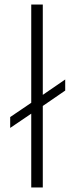

<svg xmlns="http://www.w3.org/2000/svg" viewBox="-20 -828 326 848"><path d="M25 -311 118 -374V-808H169V-409L268 -477V-428L169 -360V0H118V-326L25 -263Z"/></svg>

Font: Encode Sans Normal
Style: ExtraLight
Weight: 200
Designer: Pablo Impallari, Andres Torresi
Foundry: Pablo Impallari, Andres Torresi
Version: Version 1.000; ttfautohint (v1.00) -l 8 -r 50 -G 200 -x 14 -